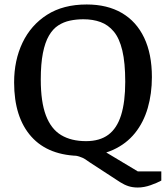

<svg xmlns="http://www.w3.org/2000/svg" viewBox="-20 -681 744 857"><path d="M595 156Q572 156 553.5 150Q535 144 516 132L381 44Q370 36 360 29.5Q350 23 333 17.5Q316 12 285 11L435 -12L595 84H700V125Q682 135 652.5 145.5Q623 156 595 156ZM344 15Q197 15 120 -71Q43 -157 43 -313Q43 -412 80.5 -490.5Q118 -569 190 -615Q262 -661 367 -661Q459 -661 524 -623Q589 -585 623.5 -512.5Q658 -440 658 -337Q658 -263 639.5 -199Q621 -135 582.5 -87Q544 -39 484.5 -12Q425 15 344 15ZM364 -51Q425 -51 463.5 -79.5Q502 -108 520.5 -167Q539 -226 539 -316Q539 -401 526 -455.5Q513 -510 488 -540Q463 -570 429 -582.5Q395 -595 352 -595Q321 -595 292.5 -589Q264 -583 240 -567.5Q216 -552 198.5 -522Q181 -492 171.5 -444Q162 -396 162 -326Q162 -226 185 -165.5Q208 -105 253 -78Q298 -51 364 -51Z"/></svg>

Font: Faustina Medium
Style: Regular
Weight: 500
Designer: Alfonso Garcia
Foundry: http://www.omnibus-type.com
Version: Version 1.200